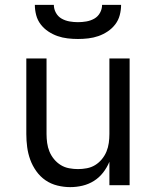

<svg xmlns="http://www.w3.org/2000/svg" viewBox="-20 -760 640 788"><path d="M268 8Q242 8 215.5 1.5Q189 -5 167 -20Q145 -35 129 -57.5Q113 -80 104 -105Q95 -130 91.5 -156.5Q88 -183 88 -210V-520H171V-210Q171 -192 173.5 -173.5Q176 -155 183 -138Q190 -121 202 -106.5Q214 -92 229.5 -82.5Q245 -73 263.5 -69.5Q282 -66 300 -66Q318 -66 336.5 -69.5Q355 -73 370.5 -82.5Q386 -92 398 -106.5Q410 -121 417 -138Q424 -155 426.5 -173.5Q429 -192 429 -210V-520H512V0H429V-96Q419 -72 403 -51.5Q387 -31 365.5 -17.5Q344 -4 319 2Q294 8 268 8ZM300 -600Q279 -600 257.5 -602.5Q236 -605 216 -612Q196 -619 178 -631Q160 -643 147 -660Q134 -677 128.5 -698Q123 -719 123 -740H201Q201 -723 209.5 -707.5Q218 -692 233 -683.5Q248 -675 265.5 -672Q283 -669 300 -669Q317 -669 334.5 -672Q352 -675 367 -683.5Q382 -692 390.5 -707.5Q399 -723 399 -740H477Q477 -719 471.5 -698Q466 -677 453 -660Q440 -643 422 -631Q404 -619 384 -612Q364 -605 342.5 -602.5Q321 -600 300 -600Z"/></svg>

Font: R Plex Mono
Style: Regular
Weight: 400
Monospace: yes
Designer: Belleve Invis
Foundry: Belleve Invis
Version: Version 31.8.0